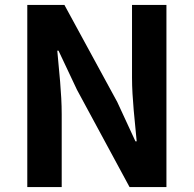

<svg xmlns="http://www.w3.org/2000/svg" viewBox="-20 -761 789 781"><path d="M91 0H231V-297C231 -382 220 -475 213 -555H218L293 -396L507 0H657V-741H517V-445C517 -361 529 -263 536 -186H531L457 -346L242 -741H91Z"/></svg>

Font: Noto Sans JP
Style: Bold
Weight: 700
Designer: Ryoko NISHIZUKA  (kana, bopomofo & ideographs); Paul D. Hunt (Latin, Greek & Cyrillic); Sandoll Communications , Soo-you
Foundry: Adobe
Version: Version 2.002;hotconv 1.0.116;makeotfexe 2.5.65601